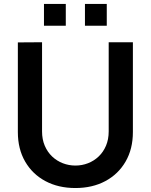

<svg xmlns="http://www.w3.org/2000/svg" viewBox="-20 -933 760 968"><path d="M360 15Q274.2 15 208.8 -20Q143.5 -54.9 106.8 -118.4Q70 -181.8 70 -267.5V-719.2L192 -720V-270.7Q192 -230 205.8 -198Q219.5 -166.1 243.1 -143.8Q266.8 -121.5 297 -109.9Q327.3 -98.3 360 -98.3Q393.5 -98.3 423.8 -110.1Q454.1 -121.9 477.5 -144.2Q500.9 -166.5 514.5 -198.5Q528 -230.4 528 -270.7V-720H650V-267.5Q650 -181.9 613.2 -118.5Q576.5 -55 511.2 -20Q445.8 15 360 15ZM518.3 -803.3H408.3V-913.3H518.3ZM311.7 -803.3H201.7V-913.3H311.7Z"/></svg>

Font: Manrope Variable Light
Style: Regular
Weight: 200
Designer: Mikhail Sharanda
Foundry: Mikhail Sharanda
Version: Version 4.505